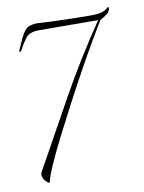

<svg xmlns="http://www.w3.org/2000/svg" viewBox="-69 -590 489 654"><g transform="rotate(-10 176.0 -262.5)"><path d="M51 12Q50 19 38.5 7.5Q27 -4 27 -17Q27 -19 27.5 -21Q28 -23 29 -25Q98 -150 163 -266.5Q228 -383 309 -502L104 -503Q73 -503 60 -487.5Q47 -472 33 -445Q31 -441 28 -442Q25 -443 27 -448L44 -486Q59 -518 76 -523.5Q93 -529 112 -527Q122 -526 151.5 -525Q181 -524 217 -523Q253 -522 283 -522Q312 -522 325.5 -526Q339 -530 345 -537Q348 -540 349 -540Q352 -540 352 -535Q352 -532 350 -527.5Q348 -523 343 -518Q338 -514 329.5 -508.5Q321 -503 318 -503Q307 -486 283.5 -446Q260 -406 230.5 -353Q201 -300 171 -243Q141 -186 114.5 -134Q88 -82 71 -43Q54 -4 51 12Z"/></g></svg>

Font: Explora
Style: Regular
Weight: 400
Designer: Robert E. Leuschke
Foundry: Robert E. Leuschke
Version: Version 1.010